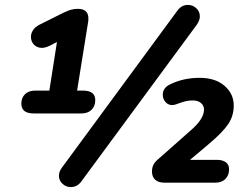

<svg xmlns="http://www.w3.org/2000/svg" viewBox="-20 -744 1009 782"><path d="M67 -322Q67 -346 82 -360.5Q97 -375 123 -375H181L212 -573L181 -557Q163 -549 151 -549Q131 -549 118.5 -562Q106 -575 106 -594Q106 -608 114.5 -621Q123 -634 140 -643L236 -691Q255 -700 268 -704Q281 -708 297 -708Q340 -708 340 -669Q340 -659 339 -655L294 -375H318Q368 -375 368 -336Q368 -312 353 -297Q338 -282 312 -282H117Q67 -282 67 -322ZM268 18Q249 18 234.5 4.5Q220 -9 220 -28Q220 -45 232 -61L702 -700Q719 -724 745 -724Q765 -724 779.5 -710.5Q794 -697 794 -677Q794 -662 782 -644L312 -6Q295 18 268 18ZM599 -45Q599 -62 605.5 -74Q612 -86 628 -99L758 -214Q810 -259 811 -297Q811 -314 798.5 -324.5Q786 -335 764 -335Q748 -335 733 -331Q718 -327 697 -319Q688 -316 681 -316Q665 -316 654 -328.5Q643 -341 643 -358Q643 -386 672 -400Q726 -427 793 -427Q857 -427 894.5 -394.5Q932 -362 932 -314Q932 -272 909.5 -238.5Q887 -205 830 -157L754 -93H863Q887 -93 900 -83Q913 -73 913 -55Q913 -30 898 -15Q883 0 857 0H651Q625 0 612 -12Q599 -24 599 -45Z"/></svg>

Font: SN Pro Bold
Style: Bold Italic
Weight: 700
Italic angle: -9°
Designer: Tobias Whetton
Foundry: Supernotes
Version: Version 1.003